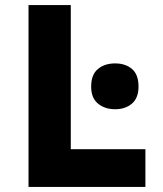

<svg xmlns="http://www.w3.org/2000/svg" viewBox="-20 -734 640 754"><path d="M551 0V-148H258V-714H92V0ZM524 -394Q524 -441 498.5 -463Q473 -485 432 -485Q391 -485 364.5 -463Q338 -441 338 -394Q338 -349 365 -327Q392 -305 432 -305Q472 -305 498 -327Q524 -349 524 -394Z"/></svg>

Font: Noto Sans Mono UI ExtraBold
Style: Regular
Weight: 800
Designer: Monotype Design team
Foundry: Monotype Imaging Inc.
Version: 1.000